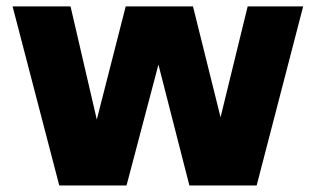

<svg xmlns="http://www.w3.org/2000/svg" viewBox="-20 -568 967 588"><path d="M161.5 0 18.5 -548.5H196L280 -186.5H272.5L365 -548.5H571L661 -186.5H650L738.5 -548.5H908.5L766 0H560L460.5 -388.5H470L367.5 0Z"/></svg>

Font: Encode Sans Condensed Thin ExtraBold
Style: Regular
Weight: 800
Version: Version 3.002